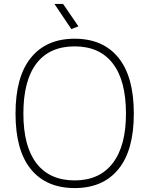

<svg xmlns="http://www.w3.org/2000/svg" viewBox="-20 -947 760 977"><path d="M343 -799 257 -927H301L379 -813ZM360 10Q216 10 137.5 -85.5Q59 -181 59 -369Q59 -557 137.5 -653.5Q216 -750 360 -750Q504 -750 582.5 -653.5Q661 -557 661 -369Q661 -182 582.5 -86Q504 10 360 10ZM360 -29Q486 -29 553.5 -116.5Q621 -204 621 -369Q621 -537 554 -624Q487 -711 360 -711Q232 -711 165.5 -624Q99 -537 99 -369Q99 -202 166 -115.5Q233 -29 360 -29Z"/></svg>

Font: Encode Sans Normal
Style: Thin
Weight: 100
Designer: Pablo Impallari, Andres Torresi
Foundry: Pablo Impallari, Andres Torresi
Version: Version 1.000; ttfautohint (v1.00) -l 8 -r 50 -G 200 -x 14 -